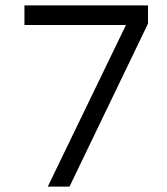

<svg xmlns="http://www.w3.org/2000/svg" viewBox="-20 -687 614 707"><path d="M156 0 455 -618 462 -595H70V-667H525V-600L236 0Z"/></svg>

Font: Maven Pro
Style: Regular
Weight: 400
Designer: Joe Prince
Foundry: Joe Prince
Version: Version 2.103